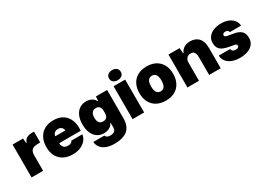

<svg xmlns="http://www.w3.org/2000/svg" viewBox="-8 -1663 3789 2749"><g transform="rotate(-30 1887.0 -289.0)"><path d="M54 0V-544H227L234 -465H241Q259 -517 296.5 -534Q334 -551 382 -551Q391 -551 398 -551Q405 -551 412 -551V-372Q407 -372 398 -372Q389 -372 378 -372Q326 -372 297 -358.5Q268 -345 256.5 -319.5Q245 -294 245 -257V0Z M734 10Q645 10 582.5 -24.5Q520 -59 487 -121.5Q454 -184 454 -267Q454 -356 488 -420.5Q522 -485 583.5 -519.5Q645 -554 727 -554Q826 -554 889 -511.5Q952 -469 979.5 -395Q1007 -321 997 -227H642Q641 -197 652.5 -175.5Q664 -154 685 -143Q706 -132 734 -132Q767 -132 786 -143Q805 -154 812 -172H992Q985 -117 950.5 -76.5Q916 -36 860.5 -13Q805 10 734 10ZM642 -325 626 -341H826L809 -326Q811 -354 801 -373Q791 -392 772 -402.5Q753 -413 727 -413Q700 -413 680.5 -402Q661 -391 651 -371Q641 -351 642 -325Z M1326 177Q1248 177 1193 155Q1138 133 1107.5 93.5Q1077 54 1074 2H1258Q1260 14 1269.5 23.5Q1279 33 1294.5 38.5Q1310 44 1331 44Q1369 44 1389.5 33.5Q1410 23 1418 4Q1426 -15 1426 -40V-108H1417Q1403 -73 1363.5 -51Q1324 -29 1272 -29Q1225 -29 1187 -46.5Q1149 -64 1121.5 -97.5Q1094 -131 1079 -179.5Q1064 -228 1064 -291Q1064 -374 1090 -433Q1116 -492 1163 -523Q1210 -554 1272 -554Q1320 -554 1360.5 -533.5Q1401 -513 1417 -475H1427L1432 -544H1617V-80Q1617 16 1581 72.5Q1545 129 1479.5 153Q1414 177 1326 177ZM1345 -182Q1373 -182 1390.5 -193Q1408 -204 1416.5 -224Q1425 -244 1425 -271V-311Q1425 -341 1415.5 -361Q1406 -381 1389 -391Q1372 -401 1350 -401Q1317 -401 1297 -387Q1277 -373 1268 -348Q1259 -323 1259 -291Q1259 -259 1267 -234.5Q1275 -210 1294 -196Q1313 -182 1345 -182Z M1724 0V-544H1915V0ZM1820 -589Q1778 -589 1750.5 -610.5Q1723 -632 1723 -672Q1723 -712 1750.5 -733.5Q1778 -755 1820 -755Q1862 -755 1889.5 -733.5Q1917 -712 1917 -672Q1917 -632 1889.5 -610.5Q1862 -589 1820 -589Z M2273 10Q2210 10 2159 -8.5Q2108 -27 2071 -63.5Q2034 -100 2014 -152.5Q1994 -205 1994 -272Q1994 -357 2026.5 -420Q2059 -483 2121.5 -518.5Q2184 -554 2273 -554Q2336 -554 2387 -535.5Q2438 -517 2475 -480.5Q2512 -444 2532 -392Q2552 -340 2552 -272Q2552 -188 2519.5 -124.5Q2487 -61 2425 -25.5Q2363 10 2273 10ZM2273 -143Q2299 -143 2318.5 -156Q2338 -169 2348.5 -197.5Q2359 -226 2359 -272Q2359 -307 2353 -331.5Q2347 -356 2335.5 -371.5Q2324 -387 2308.5 -394Q2293 -401 2273 -401Q2247 -401 2227.5 -388Q2208 -375 2197.5 -347Q2187 -319 2187 -272Q2187 -237 2193 -212.5Q2199 -188 2210.5 -172.5Q2222 -157 2238 -150Q2254 -143 2273 -143Z M2631 0V-544H2815L2822 -455H2830Q2850 -505 2893.5 -529.5Q2937 -554 2991 -554Q3031 -554 3065.5 -542Q3100 -530 3126 -504Q3152 -478 3166.5 -435.5Q3181 -393 3181 -333V0H2990V-291Q2990 -327 2982 -351.5Q2974 -376 2957 -388Q2940 -400 2911 -400Q2881 -400 2861.5 -386Q2842 -372 2832 -351Q2822 -330 2822 -308V0Z M3497 10Q3440 10 3394.5 -3Q3349 -16 3316.5 -40Q3284 -64 3266 -97.5Q3248 -131 3248 -171H3436Q3438 -154 3446.5 -143Q3455 -132 3469.5 -127Q3484 -122 3502 -122Q3530 -122 3543 -131.5Q3556 -141 3556 -157Q3556 -172 3548 -179Q3540 -186 3522 -190.5Q3504 -195 3473 -199Q3400 -210 3353 -229Q3306 -248 3283.5 -282.5Q3261 -317 3261 -371Q3261 -426 3291.5 -467Q3322 -508 3377 -531Q3432 -554 3505 -554Q3573 -554 3624.5 -532.5Q3676 -511 3706 -472.5Q3736 -434 3739 -383H3551Q3551 -396 3544.5 -404.5Q3538 -413 3526.5 -417.5Q3515 -422 3499 -422Q3478 -422 3465 -413.5Q3452 -405 3452 -388Q3452 -374 3461.5 -366.5Q3471 -359 3493.5 -354Q3516 -349 3553 -344Q3624 -335 3667.5 -315Q3711 -295 3730.5 -261Q3750 -227 3750 -174Q3750 -115 3718.5 -74Q3687 -33 3630 -11.5Q3573 10 3497 10Z"/></g></svg>

Font: Mona Sans ExtraLight Black
Style: Regular
Weight: 900
Version: Version 2.000